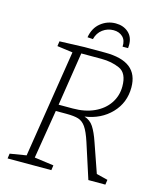

<svg xmlns="http://www.w3.org/2000/svg" viewBox="-126 -956 883 1047"><g transform="rotate(15 316.0 -432.0)"><path d="M509 -44 573 -28 569 0H473L409 -198Q391 -253 373.5 -278Q356 -303 332 -310.5Q308 -318 264 -318H204L159 -43L268 -28L264 0H17L21 -28L113 -43L209 -650L121 -662L125 -690L265 -695H381Q476 -695 522.5 -658.5Q569 -622 569 -548Q569 -462 511.5 -402Q454 -342 363 -329Q396 -319 415 -290Q434 -261 452 -208ZM210 -355H290Q359 -355 411 -379Q463 -403 491.5 -445.5Q520 -488 520 -541Q520 -616 474.5 -636.5Q429 -657 371 -657H257ZM497 -769Q497 -757 496 -751H465Q467 -787 447 -806Q427 -825 395 -825Q361 -825 334 -805Q307 -785 298 -749L267 -751Q276 -805 313 -834.5Q350 -864 397 -864Q440 -864 468.5 -839Q497 -814 497 -769Z"/></g></svg>

Font: Bitter Pro Light
Style: Italic
Weight: 300
Italic angle: -9°
Designer: Sol Matas, and Bitter project Authors
Foundry: Sol Matas
Version: Version 1.010